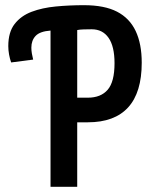

<svg xmlns="http://www.w3.org/2000/svg" viewBox="-20 -721 600 741"><path d="M175 0V-603Q134 -600 117.5 -582.5Q101 -565 101 -537Q101 -526 103 -514.5Q105 -503 108 -491L23 -480Q18 -494 15 -510.5Q12 -527 12 -543Q12 -597 36.5 -628.5Q61 -660 102 -675.5Q143 -691 195.5 -696Q248 -701 304 -701Q383 -701 431.5 -676Q480 -651 503.5 -601.5Q527 -552 527 -479Q527 -364 474.5 -306.5Q422 -249 319 -249H278V0ZM278 -344H319Q369 -344 395.5 -374.5Q422 -405 422 -477Q422 -542 399 -575Q376 -608 334 -608Q319 -608 303 -607.5Q287 -607 278 -605Z"/></svg>

Font: Ubuntu Sans Mono Medium
Style: Regular
Weight: 500
Monospace: yes
Designer: Dalton Maag Ltd
Foundry: Dalton Maag Ltd
Version: Version 1.006